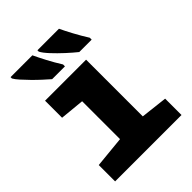

<svg xmlns="http://www.w3.org/2000/svg" viewBox="-217 -881 996 996"><g transform="rotate(-45 281.5 -383.0)"><path d="M38 0V-120L211 -137V-415L77 -428V-553H378V-137L525 -120V0ZM381 -606Q356 -626 325.5 -654Q295 -682 269 -710Q243 -738 234 -756V-766H392Q405 -738 426.5 -698Q448 -658 472 -620V-606ZM182 -606Q166 -620 144 -640Q122 -660 100.5 -682Q79 -704 61.5 -723.5Q44 -743 37 -756V-766H197Q210 -738 231 -698Q252 -658 276 -620V-606Z"/></g></svg>

Font: Noto Sans Mono SemiCondensed Black
Style: Regular
Weight: 900
Width: 4
Designer: Monotype Design Team
Foundry: Monotype Imaging Inc.
Version: Version 2.014; ttfautohint (v1.8.4.7-5d5b)